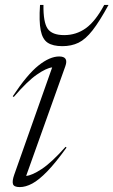

<svg xmlns="http://www.w3.org/2000/svg" viewBox="-20 -752 462 782"><path d="M38 -40.5 192.5 -477.5Q169 -475 130.2 -448.2Q91.5 -421.5 36 -357L32 -360Q91 -449 137 -485.5Q183 -522 221 -522Q260.5 -522 246 -482L86.5 -35.5Q110.5 -37.5 150.2 -63.8Q190 -90 247 -154L251 -151Q206.5 -89 172.5 -54Q138.5 -19 111.5 -4.5Q84.5 10 60.5 10Q36.5 10 32.8 -2.5Q29 -15 38 -40.5ZM241.5 -609Q290.5 -609 329.8 -637.2Q369 -665.5 404.5 -732H422Q385.5 -665 357 -628.5Q328.5 -592 299.8 -578Q271 -564 234 -564Q195.5 -564 174.2 -578Q153 -592 145.8 -628.2Q138.5 -664.5 143 -732H157Q156 -661.5 174 -635.2Q192 -609 241.5 -609Z"/></svg>

Font: Newsreader 72pt Light
Style: Italic
Weight: 300
Italic angle: -17°
Designer: Hugues Gentile
Foundry: Production Type
Version: Version 1.003; ttfautohint (v1.8.3)